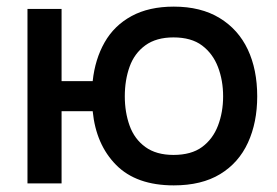

<svg xmlns="http://www.w3.org/2000/svg" viewBox="-20 -554 836 580"><path d="M505 6Q392 6 331 -55.5Q270 -117 260 -218H166V0H63V-527H166V-309H260Q267 -375 296 -426Q325 -477 377.5 -505.5Q430 -534 505 -534Q587 -534 643.5 -499.5Q700 -465 728.5 -404.5Q757 -344 757 -263Q757 -184 729 -123Q701 -62 645 -28Q589 6 505 6ZM504 -86Q558 -86 590.5 -110Q623 -134 638.5 -174.5Q654 -215 654 -263Q654 -311 638.5 -351.5Q623 -392 590.5 -416.5Q558 -441 504 -441Q452 -441 419 -417Q386 -393 371.5 -352.5Q357 -312 357 -263Q357 -215 371.5 -174.5Q386 -134 419 -110Q452 -86 504 -86Z"/></svg>

Font: Onest Medium
Style: Regular
Weight: 500
Designer: Dmitri Voloshin, Andrey Kudryavtsev
Foundry: Dmitri Voloshin, Andrey Kudryavtsev
Version: Version 1.000;gftools[0.9.33]